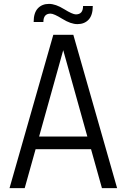

<svg xmlns="http://www.w3.org/2000/svg" viewBox="-20 -967 651 987"><path d="M254 -788H357L582 0H504L448 -200H163L107 0H29ZM305 -709 181 -265H429ZM407 -936H457Q457 -889 435.5 -866Q414 -843 378 -843Q344 -843 300.5 -870Q257 -897 240 -897Q203 -897 203 -854H153Q153 -901 174.5 -924Q196 -947 232 -947Q266 -947 309.5 -920Q353 -893 370 -893Q407 -893 407 -936Z"/></svg>

Font: Cooper Hewitt
Style: Book
Weight: 705
Designer: Village Type and Design LLC
Foundry: Cooper Hewitt Smithsonian Design Museum
Version: 1.000; ttfautohint (v1.8.1)